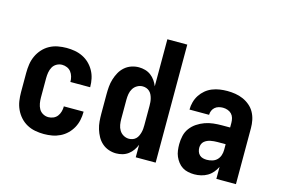

<svg xmlns="http://www.w3.org/2000/svg" viewBox="-95 -941 1690 1155"><g transform="rotate(15 750.0 -363.5)"><path d="M247 8Q220 8 193 3Q166 -2 142 -15Q118 -28 99.5 -48.5Q81 -69 69.5 -94Q58 -119 54 -146Q50 -173 50 -200V-320Q50 -347 54 -374Q58 -401 69.5 -426Q81 -451 99.5 -471.5Q118 -492 142 -505Q166 -518 193 -523Q220 -528 247 -528Q273 -528 298.5 -523.5Q324 -519 347.5 -507.5Q371 -496 389.5 -478Q408 -460 420.5 -437.5Q433 -415 438.5 -389.5Q444 -364 444 -338Q444 -338 444 -337.5Q444 -337 444 -336H320Q320 -337 320.5 -337Q321 -337 321 -337Q321 -353 316.5 -369Q312 -385 302.5 -397.5Q293 -410 278 -416.5Q263 -423 247 -423Q229 -423 213 -414Q197 -405 188.5 -389.5Q180 -374 177 -356Q174 -338 174 -320V-200Q174 -182 177 -164Q180 -146 188.5 -130.5Q197 -115 213 -106Q229 -97 247 -97Q263 -97 278 -103.5Q293 -110 302.5 -122.5Q312 -135 316.5 -151Q321 -167 321 -183Q321 -183 320.5 -183Q320 -183 320 -184H444Q444 -183 444 -182.5Q444 -182 444 -182Q444 -156 438.5 -130.5Q433 -105 420.5 -82.5Q408 -60 389.5 -42Q371 -24 347.5 -12.5Q324 -1 298.5 3.5Q273 8 247 8Z M697 8Q673 8 650 0Q627 -8 609 -24Q591 -40 579.5 -61Q568 -82 561 -105Q554 -128 552 -152Q550 -176 550 -200V-320Q550 -344 552 -368Q554 -392 561 -415Q568 -438 579.5 -459Q591 -480 609 -496Q627 -512 650 -520Q673 -528 697 -528Q717 -528 736.5 -522.5Q756 -517 772 -505Q788 -493 799.5 -476.5Q811 -460 818 -442V-735H942V0H818V-78Q811 -60 799.5 -43.5Q788 -27 772 -15Q756 -3 736.5 2.5Q717 8 697 8ZM749 -97Q749 -97 749 -97Q749 -97 749 -97Q761 -97 772 -101Q783 -105 791.5 -113Q800 -121 805 -132Q810 -143 813 -154Q816 -165 817 -176.5Q818 -188 818 -200V-320Q818 -332 817 -343.5Q816 -355 813 -366.5Q810 -378 805 -388.5Q800 -399 791.5 -407Q783 -415 772 -419Q761 -423 749 -423Q731 -423 715 -414Q699 -405 689.5 -389.5Q680 -374 677 -356Q674 -338 674 -320V-200Q674 -182 677 -164Q680 -146 689.5 -130.5Q699 -115 715 -106Q731 -97 749 -97Z M1184 8Q1165 8 1145.5 4Q1126 0 1110 -10Q1094 -20 1082 -35.5Q1070 -51 1062.5 -68.5Q1055 -86 1052.5 -105.5Q1050 -125 1050 -144Q1050 -170 1056 -196.5Q1062 -223 1078 -244.5Q1094 -266 1116.5 -281Q1139 -296 1164 -305Q1189 -314 1216 -317Q1243 -320 1269 -320H1320V-349Q1320 -364 1316 -378.5Q1312 -393 1302 -403.5Q1292 -414 1277.5 -419Q1263 -424 1248 -424Q1235 -424 1222 -420.5Q1209 -417 1199 -408.5Q1189 -400 1183.5 -387.5Q1178 -375 1178 -361H1056Q1056 -385 1062.5 -408.5Q1069 -432 1082 -452Q1095 -472 1113.5 -487.5Q1132 -503 1154.5 -512Q1177 -521 1200.5 -524.5Q1224 -528 1248 -528Q1273 -528 1298 -524Q1323 -520 1346 -510Q1369 -500 1388.5 -483.5Q1408 -467 1420 -445Q1432 -423 1437 -398.5Q1442 -374 1442 -349V0H1320V-75Q1311 -56 1297 -39.5Q1283 -23 1265 -12.5Q1247 -2 1226 3Q1205 8 1184 8ZM1234 -96Q1251 -96 1268 -101Q1285 -106 1297 -118Q1309 -130 1314.5 -146.5Q1320 -163 1320 -180V-216H1269Q1258 -216 1247.5 -215Q1237 -214 1226.5 -212Q1216 -210 1206 -205.5Q1196 -201 1188 -194Q1180 -187 1176 -176.5Q1172 -166 1172 -155Q1172 -143 1176 -131Q1180 -119 1189 -110.5Q1198 -102 1210 -99Q1222 -96 1234 -96Z"/></g></svg>

Font: Iosevka SS04 Extrabold
Style: Regular
Weight: 800
Monospace: yes
Designer: Belleve Invis
Foundry: Belleve Invis
Version: Version 19.0.0; ttfautohint (v1.8.4)